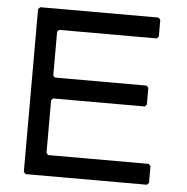

<svg xmlns="http://www.w3.org/2000/svg" viewBox="-49 -706 733 752"><g transform="rotate(5 317.5 -330.0)"><path d="M79.1 -658.2H543.9L551.8 -650.4V-584L543.9 -576.2H160.2L153.3 -568.4V-396.5L160.2 -388.7H520.5L528.3 -380.9V-314.5L520.5 -306.6H160.2L153.3 -298.8V-91.8L160.2 -84H555.7L563.5 -76.2V-9.8L555.7 -2H79.1L71.3 -9.8V-650.4Z"/></g></svg>

Font: LaylaRuqaa
Style: Regular
Weight: 400
Version: Version 2.0